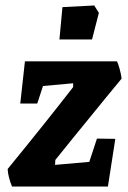

<svg xmlns="http://www.w3.org/2000/svg" viewBox="-20 -681 467 701"><path d="M334 -175 401 -174 374 0H24Q18 -13 13 -32.5Q8 -52 8 -64Q147 -234 247 -363V-377L137 -367L116 -303H54L71 -457H407Q411 -450 416.5 -430.5Q422 -411 424 -394L368 -326Q221 -146 182 -97L181 -79L306 -90ZM197 -537 208 -655 324 -661 341 -634 316 -537Z"/></svg>

Font: Grenze
Style: Bold Italic
Weight: 700
Italic angle: -10°
Designer: Renata Polastri
Foundry: Omnibus-Type
Version: Version 1.002; ttfautohint (v1.8)